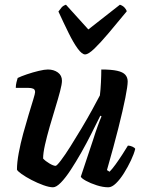

<svg xmlns="http://www.w3.org/2000/svg" viewBox="-20 -795 609 815"><path d="M205 0Q189 0 164 -9Q139 -18 114 -31Q89 -44 71.5 -56.5Q54 -69 52 -75Q52 -105 59.5 -145.5Q67 -186 78.5 -228Q90 -270 101.5 -308Q113 -346 121 -372Q129 -398 129 -404Q129 -415 121 -418.5Q113 -422 100 -422H47Q47 -434 50 -446Q53 -458 55 -464Q69 -471 94 -479.5Q119 -488 144 -494Q169 -500 183 -500Q208 -500 225.5 -487.5Q243 -475 243 -452Q243 -438 235 -407.5Q227 -377 215 -338Q203 -299 191 -257.5Q179 -216 171 -180.5Q163 -145 163 -122Q173 -111 190 -101Q207 -91 216 -91Q221 -91 238.5 -114Q256 -137 279 -173.5Q302 -210 326.5 -251Q351 -292 371.5 -329.5Q392 -367 404 -390Q407 -414 408.5 -445Q410 -476 410 -500Q453 -500 477.5 -494.5Q502 -489 512 -477.5Q522 -466 522 -449Q522 -430 512 -379.5Q502 -329 482.5 -251.5Q463 -174 434 -73L445 -66Q456 -77 470.5 -97Q485 -117 499.5 -139.5Q514 -162 523 -177Q532 -177 542 -172.5Q552 -168 554 -163Q549 -142 536 -114.5Q523 -87 506.5 -60.5Q490 -34 472.5 -17Q455 0 440 0Q417 0 390.5 -8.5Q364 -17 345 -27.5Q326 -38 323 -45L375 -201Q385 -233 395 -260.5Q405 -288 411 -301L406 -304Q389 -270 368.5 -229Q348 -188 325 -147.5Q302 -107 280 -73.5Q258 -40 238.5 -20Q219 0 205 0ZM341 -564Q328 -564 310 -588.5Q292 -613 271.5 -654.5Q251 -696 228 -746Q235 -756 241.5 -763.5Q248 -771 260 -775L355 -670L489 -775Q501 -771 508.5 -763Q516 -755 518 -747Q477 -697 441.5 -655Q406 -613 380.5 -588.5Q355 -564 341 -564Z"/></svg>

Font: Texturina Medium 12pt
Style: Bold Italic
Weight: 700
Italic angle: -11°
Version: Version 1.002